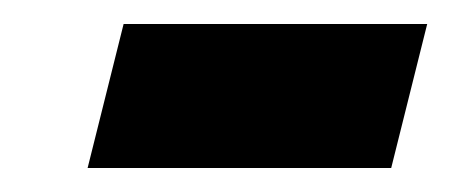

<svg xmlns="http://www.w3.org/2000/svg" viewBox="-20 -345 376 160"><path d="M306 -205C306 -205 336 -325 336 -325C336 -325 83 -325 83 -325C83 -325 53 -205 53 -205C53 -205 306 -205 306 -205Z"/></svg>

Font: My Font
Style: Bold Italic
Weight: 500
Version: Version 0.001